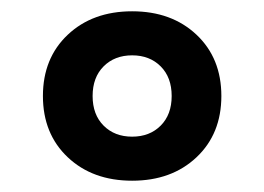

<svg xmlns="http://www.w3.org/2000/svg" viewBox="-20 -768 468 340"><path d="M214 -448Q144 -448 100 -489.5Q56 -531 56 -598Q56 -665 100 -706.5Q144 -748 214 -748Q284 -748 328 -706.5Q372 -665 372 -598Q372 -531 328 -489.5Q284 -448 214 -448ZM214 -526Q245 -526 264.5 -545.5Q284 -565 284 -598Q284 -631 264.5 -650.5Q245 -670 214 -670Q183 -670 163.5 -650.5Q144 -631 144 -598Q144 -565 163.5 -545.5Q183 -526 214 -526Z"/></svg>

Font: LINE Seed Sans App
Style: Bold
Weight: 700
Designer: LINE VX Design & Dalton Maag Ltd & Sandoll Inc
Foundry: Dalton Maag Ltd
Version: Version 1.003